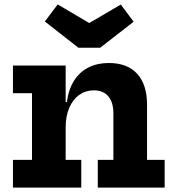

<svg xmlns="http://www.w3.org/2000/svg" viewBox="-20 -847 780 867"><path d="M432.5 -631.5H334L182.5 -750L240.5 -827L383 -743L525.5 -826.5L583.5 -749ZM276.5 -125H347V0H38.5V-125H124.5V-426H38.5V-551H276.5ZM492 -125V-336.5Q492 -383.5 469.8 -411.2Q447.5 -439 404 -439Q367 -439 338.2 -418.8Q309.5 -398.5 293 -360.8Q276.5 -323 276.5 -271L250 -386.5H282Q290 -445 315.2 -484Q340.5 -523 380.2 -542.8Q420 -562.5 471.5 -562.5Q555 -562.5 599.5 -513.8Q644 -465 644 -374V-125H723.5V0H421.5V-125Z"/></svg>

Font: Hepta Slab ExtraLight
Style: Bold
Weight: 700
Version: Version 1.102